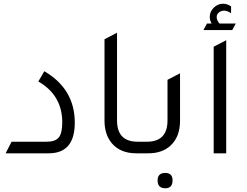

<svg xmlns="http://www.w3.org/2000/svg" viewBox="-20 -820 1320 1027"><path d="M10 0 42 -62H230Q276 -62 294.5 -85Q313 -108 313 -165Q313 -311 185 -384L217 -439Q380 -344 380 -164Q380 0 241 0Z M708 0Q623 0 577 -55Q539 -102 539 -174V-610L606 -645V-176Q606 -62 716 -62H751V0Z M731 0V-62H766Q876 -62 876 -176V-393L943 -428V-174Q943 -90 894 -43Q849 0 774 0ZM864 187Q823 187 823 145Q823 105 864 105Q903 105 903 145Q903 187 864 187Z M1068 -659 1087 -694H1112Q1102 -711 1102 -730Q1102 -758 1123.5 -779Q1145 -800 1173 -800Q1195 -800 1216 -786V-749Q1197 -763 1178 -763Q1162 -763 1150.5 -753Q1139 -743 1139 -729Q1139 -711 1154 -694H1241L1222 -659ZM1123 0V-570L1190 -605V0Z"/></svg>

Font: Space Grotesk
Style: Regular
Weight: 400
Designer: Florian Karsten
Foundry: Florian Karsten
Version: Version 2.000